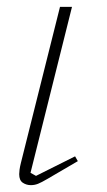

<svg xmlns="http://www.w3.org/2000/svg" viewBox="-20 -528 312 560"><path d="M207 -58 118 -6Q101 4 91 8Q81 12 70 12Q57 12 46.5 5Q36 -2 36 -20Q36 -25 37 -33Q38 -41 41 -53L155 -508H190L69 -24L85 -15L199 -72Z"/></svg>

Font: IBM Plex Serif ExtLt
Style: Italic
Weight: 200
Italic angle: -14°
Designer: Mike Abbink, Paul van der Laan, Pieter van Rosmalen
Foundry: Bold Monday
Version: Version 3.001